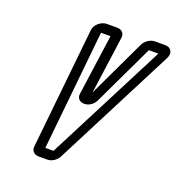

<svg xmlns="http://www.w3.org/2000/svg" viewBox="-130 -799 861 931"><g transform="rotate(20 300.5 -333.5)"><path d="M188.6 -25 251.3 -642H300.3L256.6 -329C249.6 -280 324.1 -275 349.6 -329L498.3 -642H547.3L230.6 -25ZM171.4 25H217.4C241.4 25 264.6 8 275 -13L594.4 -636C610.6 -666 594.6 -692 566.6 -692H511.6C487.6 -692 463.4 -675 452.9 -654L311.8 -356L352.9 -654C355.4 -675 341.6 -692 317.6 -692H263.6C235.6 -692 202.9 -667 200.4 -636L136 -13C133.2 9 149.4 25 171.4 25Z"/></g></svg>

Font: DIN Rundschrift
Style: EngKontKu
Weight: 400
Width: 3
Version: Version 1.027